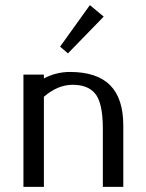

<svg xmlns="http://www.w3.org/2000/svg" viewBox="-20 -732 571 752"><path d="M71.8 0ZM332 -711.9 386.2 -667 246.1 -522.9 215.3 -549.3ZM151.9 -353V0H71.8V-439.9H151.9V-424.8Q200.2 -450.2 253.9 -450.2Q359.4 -450.2 411.1 -398.4Q462.9 -346.7 462.9 -240.2V0H382.8V-228Q382.8 -330.6 351.6 -366.7Q323.2 -399.9 264.6 -399.9Q206.1 -399.9 151.9 -353Z"/></svg>

Font: Pfennig
Style: Medium
Weight: 500
Version: Version 20120410 ; ttfautohint (v0.8)